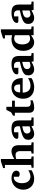

<svg xmlns="http://www.w3.org/2000/svg" viewBox="1754 -2534 792 4340"><g transform="rotate(-90 2150.0 -364.0)"><path d="M471.2 -43.9Q458.5 -38.1 440.2 -28.8Q421.9 -19.5 397.7 -10.3Q373.5 -1 342.8 5.6Q312 12.2 273.9 12.2Q215.3 12.2 170.4 -7.8Q125.5 -27.8 94.7 -61.8Q64 -95.7 48.1 -140.1Q32.2 -184.6 32.2 -233.9Q32.2 -293 52.5 -342Q72.8 -391.1 107.7 -426.3Q142.6 -461.4 189.5 -480.7Q236.3 -500 290 -500Q329.6 -500 361.3 -491.9Q393.1 -483.9 415.8 -469.2Q438.5 -454.6 450.7 -434.3Q462.9 -414.1 462.9 -390.1Q462.9 -373 456.8 -359.4Q450.7 -345.7 440.9 -335.7Q431.2 -325.7 418.5 -320.3Q405.8 -314.9 392.1 -314.9Q376.5 -314.9 366 -316.9Q355.5 -318.8 348.1 -322Q340.8 -325.2 335.4 -328.9Q330.1 -332.5 325.2 -335.9V-448.2Q318.8 -448.2 315.2 -448.7Q311.5 -449.2 306.2 -449.2Q283.2 -449.2 260.5 -437.5Q237.8 -425.8 219.7 -402.6Q201.7 -379.4 190.4 -344.5Q179.2 -309.6 179.2 -263.2Q179.2 -219.2 189.7 -183.8Q200.2 -148.4 219.7 -123.5Q239.3 -98.6 267.6 -85.2Q295.9 -71.8 331.1 -71.8Q354 -71.8 377 -78.1Q399.9 -84.5 419.2 -92.8Q438.5 -101.1 452.4 -109.1Q466.3 -117.2 471.2 -121.1Z M850.1 0V-46.9L881.8 -49.8Q891.1 -50.8 897.5 -57.4Q903.8 -64 903.8 -73.2V-309.1Q903.8 -321.3 901.1 -338.4Q898.4 -355.5 889.6 -370.8Q880.9 -386.2 864.3 -397.2Q847.7 -408.2 819.8 -408.2Q804.7 -408.2 788.3 -406Q772 -403.8 757.8 -401.4Q741.7 -398.4 726.1 -395V-73.2Q726.1 -64 732.4 -57.4Q738.8 -50.8 748 -49.8L782.7 -46.9V0H528.8V-46.9L569.8 -49.8Q579.1 -50.8 585.4 -57.4Q591.8 -64 591.8 -73.2V-648.9H521V-689.9L673.8 -740.2H726.1V-438Q753.9 -455.1 784.2 -468.8Q796.9 -474.6 811.3 -480.2Q825.7 -485.8 840.6 -490.2Q855.5 -494.6 870.8 -497.3Q886.2 -500 900.9 -500Q930.2 -500 951.9 -492.4Q973.6 -484.9 989 -472.4Q1004.4 -460 1013.9 -443.6Q1023.4 -427.2 1028.8 -409.7Q1034.2 -392.1 1036.1 -374.8Q1038.1 -357.4 1038.1 -342.8V-73.2Q1038.1 -64 1044.4 -57.4Q1050.8 -50.8 1060.1 -49.8L1102.1 -46.9V0Z M1478 0 1464.8 -49.8Q1439 -32.2 1410.6 -18.6Q1385.7 -6.8 1355 2.7Q1324.2 12.2 1291 12.2Q1263.7 12.2 1240 3.2Q1216.3 -5.9 1198.5 -22.7Q1180.7 -39.6 1170.4 -63.5Q1160.2 -87.4 1160.2 -117.2Q1160.2 -139.6 1163.8 -158.7Q1167.5 -177.7 1178.5 -194.1Q1189.5 -210.4 1210 -225.3Q1230.5 -240.2 1264.4 -254.4Q1298.3 -268.6 1347.7 -282.7Q1397 -296.9 1465.8 -312V-324.2Q1465.8 -331.5 1466.3 -337.4Q1466.3 -344.2 1466.8 -351.1Q1467.3 -365.2 1463.9 -381.6Q1460.4 -397.9 1450.2 -411.9Q1439.9 -425.8 1421.4 -434.8Q1402.8 -443.8 1373 -443.8Q1362.8 -443.8 1354.7 -443.4Q1346.7 -442.9 1341.3 -441.9Q1335 -440.9 1330.1 -439.9V-345.2H1227.1Q1214.4 -344.2 1204.6 -347.7Q1196.3 -350.6 1189.2 -357.9Q1182.1 -365.2 1182.1 -380.9Q1182.1 -408.7 1201.9 -430.7Q1221.7 -452.6 1253.7 -468Q1285.6 -483.4 1325.4 -491.7Q1365.2 -500 1404.8 -500Q1447.8 -500 1483.4 -493.7Q1519 -487.3 1544.7 -469Q1570.3 -450.7 1584.2 -417.5Q1598.1 -384.3 1598.1 -330.1V-73.2Q1598.1 -64 1604.5 -57.4Q1610.8 -50.8 1620.1 -49.8L1664.1 -46.9V0ZM1464.8 -257.8Q1416.5 -248 1385 -237.8Q1353.5 -227.5 1335 -214.4Q1316.4 -201.2 1309.1 -184.3Q1301.8 -167.5 1301.8 -145Q1301.8 -129.4 1306.9 -116Q1312 -102.5 1321.5 -92.5Q1331.1 -82.5 1344.2 -76.7Q1357.4 -70.8 1373 -70.8Q1389.2 -70.8 1405.5 -74.2Q1421.9 -77.6 1435.1 -81.5Q1450.7 -86.4 1464.8 -92.8Z M2052.2 -22Q2028.8 -12.2 2002.4 -4.9Q1980 2 1951.4 7.1Q1922.9 12.2 1892.1 12.2Q1858.9 12.2 1835.7 4.9Q1812.5 -2.4 1798.1 -17.8Q1783.7 -33.2 1777.3 -56.2Q1771 -79.1 1771 -110.8V-423.8H1705.1V-463.9L1782.2 -509.8L1835.9 -616.2H1905.3V-487.8H2043.9V-423.8H1905.3V-151.9Q1905.3 -104 1926.3 -84.5Q1947.3 -64.9 1987.3 -64.9Q1999 -64.9 2010.7 -65.9Q2022.5 -66.9 2031.7 -68.4Q2042.5 -69.8 2052.2 -71.8Z M2411.1 -326.2Q2411.1 -350.1 2406.7 -371.1Q2402.3 -392.1 2392.3 -407.5Q2382.3 -422.9 2366.7 -431.9Q2351.1 -440.9 2329.1 -440.9Q2301.3 -440.9 2282.5 -428.5Q2263.7 -416 2252.2 -396.2Q2240.7 -376.5 2235.8 -352.1Q2231 -327.6 2231 -304.2H2411.1ZM2554.2 -46.9Q2528.3 -29.8 2496.1 -17.1Q2468.3 -5.9 2429.7 3.2Q2391.1 12.2 2343.3 12.2Q2279.3 12.2 2231.7 -7.3Q2184.1 -26.9 2152.1 -60.8Q2120.1 -94.7 2104.2 -140.1Q2088.4 -185.5 2088.4 -237.8Q2088.4 -294.4 2106.2 -342.5Q2124 -390.6 2157 -425.5Q2189.9 -460.4 2236.6 -480.2Q2283.2 -500 2340.3 -500Q2398.9 -500 2439.7 -480.7Q2480.5 -461.4 2505.9 -429.4Q2531.2 -397.5 2542.7 -356.4Q2554.2 -315.4 2554.2 -272V-248H2226.1Q2226.1 -207 2236.3 -174.3Q2246.6 -141.6 2266.4 -118.7Q2286.1 -95.7 2314.9 -83.3Q2343.8 -70.8 2380.4 -70.8Q2418.5 -70.8 2450 -79.3Q2481.4 -87.9 2504.9 -98.6Q2531.7 -111.3 2554.2 -127Z M2935.1 0 2921.9 -49.8Q2896 -32.2 2867.7 -18.6Q2842.8 -6.8 2812 2.7Q2781.2 12.2 2748 12.2Q2720.7 12.2 2697 3.2Q2673.3 -5.9 2655.5 -22.7Q2637.7 -39.6 2627.4 -63.5Q2617.2 -87.4 2617.2 -117.2Q2617.2 -139.6 2620.8 -158.7Q2624.5 -177.7 2635.5 -194.1Q2646.5 -210.4 2667 -225.3Q2687.5 -240.2 2721.4 -254.4Q2755.4 -268.6 2804.7 -282.7Q2854 -296.9 2922.9 -312V-324.2Q2922.9 -331.5 2923.3 -337.4Q2923.3 -344.2 2923.8 -351.1Q2924.3 -365.2 2920.9 -381.6Q2917.5 -397.9 2907.2 -411.9Q2897 -425.8 2878.4 -434.8Q2859.9 -443.8 2830.1 -443.8Q2819.8 -443.8 2811.8 -443.4Q2803.7 -442.9 2798.3 -441.9Q2792 -440.9 2787.1 -439.9V-345.2H2684.1Q2671.4 -344.2 2661.6 -347.7Q2653.3 -350.6 2646.2 -357.9Q2639.2 -365.2 2639.2 -380.9Q2639.2 -408.7 2658.9 -430.7Q2678.7 -452.6 2710.7 -468Q2742.7 -483.4 2782.5 -491.7Q2822.3 -500 2861.8 -500Q2904.8 -500 2940.4 -493.7Q2976.1 -487.3 3001.7 -469Q3027.3 -450.7 3041.3 -417.5Q3055.2 -384.3 3055.2 -330.1V-73.2Q3055.2 -64 3061.5 -57.4Q3067.9 -50.8 3077.1 -49.8L3121.1 -46.9V0ZM2921.9 -257.8Q2873.5 -248 2842 -237.8Q2810.5 -227.5 2792 -214.4Q2773.4 -201.2 2766.1 -184.3Q2758.8 -167.5 2758.8 -145Q2758.8 -129.4 2763.9 -116Q2769 -102.5 2778.6 -92.5Q2788.1 -82.5 2801.3 -76.7Q2814.5 -70.8 2830.1 -70.8Q2846.2 -70.8 2862.5 -74.2Q2878.9 -77.6 2892.1 -81.5Q2907.7 -86.4 2921.9 -92.8Z M3524.4 -421.9Q3512.7 -426.8 3500 -430.7Q3489.3 -434.1 3476.8 -437Q3464.4 -439.9 3453.1 -439.9Q3418.5 -439.9 3392.6 -425.8Q3366.7 -411.6 3349.9 -386.7Q3333 -361.8 3324.7 -328.1Q3316.4 -294.4 3316.4 -255.9Q3316.4 -216.3 3324.5 -184.1Q3332.5 -151.9 3348.6 -128.7Q3364.7 -105.5 3389.2 -92.8Q3413.6 -80.1 3446.3 -80.1Q3460 -80.1 3473.9 -82.8Q3487.8 -85.4 3499 -89.4Q3512.2 -93.8 3524.4 -99.1ZM3524.4 0V-58.1Q3518.6 -55.2 3503.4 -43.7Q3488.3 -32.2 3466.8 -19.8Q3445.3 -7.3 3419.4 2.4Q3393.6 12.2 3366.2 12.2Q3320.3 12.2 3283.9 -6.3Q3247.6 -24.9 3222.4 -57.6Q3197.3 -90.3 3183.8 -135.3Q3170.4 -180.2 3170.4 -232.9Q3170.4 -297.4 3189.9 -347.2Q3209.5 -397 3244.1 -430.9Q3278.8 -464.8 3326.7 -482.4Q3374.5 -500 3431.2 -500Q3445.3 -500 3461.7 -498Q3478 -496.1 3492.2 -493.7Q3508.3 -491.2 3524.4 -487.8V-648.9H3450.2V-689.9L3606 -740.2H3657.2V-73.2Q3657.2 -64 3663.6 -57.4Q3669.9 -50.8 3679.2 -49.8L3721.2 -46.9V0Z M4097.2 0 4084 -49.8Q4058.1 -32.2 4029.8 -18.6Q4004.9 -6.8 3974.1 2.7Q3943.4 12.2 3910.2 12.2Q3882.8 12.2 3859.1 3.2Q3835.4 -5.9 3817.6 -22.7Q3799.8 -39.6 3789.6 -63.5Q3779.3 -87.4 3779.3 -117.2Q3779.3 -139.6 3783 -158.7Q3786.6 -177.7 3797.6 -194.1Q3808.6 -210.4 3829.1 -225.3Q3849.6 -240.2 3883.5 -254.4Q3917.5 -268.6 3966.8 -282.7Q4016.1 -296.9 4085 -312V-324.2Q4085 -331.5 4085.4 -337.4Q4085.4 -344.2 4085.9 -351.1Q4086.4 -365.2 4083 -381.6Q4079.6 -397.9 4069.3 -411.9Q4059.1 -425.8 4040.5 -434.8Q4022 -443.8 3992.2 -443.8Q3981.9 -443.8 3973.9 -443.4Q3965.8 -442.9 3960.4 -441.9Q3954.1 -440.9 3949.2 -439.9V-345.2H3846.2Q3833.5 -344.2 3823.7 -347.7Q3815.4 -350.6 3808.3 -357.9Q3801.3 -365.2 3801.3 -380.9Q3801.3 -408.7 3821 -430.7Q3840.8 -452.6 3872.8 -468Q3904.8 -483.4 3944.6 -491.7Q3984.4 -500 4023.9 -500Q4066.9 -500 4102.5 -493.7Q4138.2 -487.3 4163.8 -469Q4189.5 -450.7 4203.4 -417.5Q4217.3 -384.3 4217.3 -330.1V-73.2Q4217.3 -64 4223.6 -57.4Q4230 -50.8 4239.3 -49.8L4283.2 -46.9V0ZM4084 -257.8Q4035.6 -248 4004.2 -237.8Q3972.7 -227.5 3954.1 -214.4Q3935.5 -201.2 3928.2 -184.3Q3920.9 -167.5 3920.9 -145Q3920.9 -129.4 3926 -116Q3931.2 -102.5 3940.7 -92.5Q3950.2 -82.5 3963.4 -76.7Q3976.6 -70.8 3992.2 -70.8Q4008.3 -70.8 4024.7 -74.2Q4041 -77.6 4054.2 -81.5Q4069.8 -86.4 4084 -92.8Z"/></g></svg>

Font: Charis SIL Eur
Style: Bold
Weight: 700
Foundry: SIL International
Version: Version 5.000